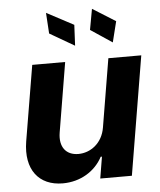

<svg xmlns="http://www.w3.org/2000/svg" viewBox="-55 -824 731 879"><g transform="rotate(-5 311.0 -385.0)"><path d="M308.9 -615.8 313.6 -711.3 189.3 -777.3 195.3 -681.8ZM482.2 -615.8 506 -711.3 400.6 -777.3 383.2 -681.8ZM403.4 -232.2C391.7 -159.1 335.6 -120.7 281.2 -120.7C223.7 -120.7 193.5 -160.9 203.8 -225.1L257.1 -545.5H105.8L47.6 -198.2C27 -70.7 88.4 7.1 198.2 7.1C280.2 7.1 347.7 -35.2 381.4 -99.1H387.1L370.7 0H516L606.9 -545.5H455.6Z"/></g></svg>

Font: TID UI
Style: Bold Italic
Weight: 700
Italic angle: -9.39999°
Designer: The TID Project Authors
Foundry: Bakken & Bæck
Version: Version 1.001;hotconv 1.0.109;makeotfexe 2.5.65596